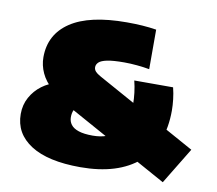

<svg xmlns="http://www.w3.org/2000/svg" viewBox="-71 -685 877 777"><g transform="rotate(10 368.0 -297.0)"><path d="M645 9 233.5 -218.5Q176.5 -249.5 143.2 -279.8Q110 -310 95.8 -341.2Q81.5 -372.5 81.5 -405.5Q81.5 -499.5 159 -551.2Q236.5 -603 390 -603Q424 -603 453.5 -601Q483 -599 511.5 -594.5V-432Q490 -436 461.2 -438.8Q432.5 -441.5 408 -441.5Q362.5 -441.5 338 -436.5Q313.5 -431.5 304 -422.5Q294.5 -413.5 294.5 -402Q294.5 -395.5 297.5 -390Q300.5 -384.5 307.2 -379.2Q314 -374 324.5 -368L736 -140.5ZM305.5 7Q172 7 101.5 -38.2Q31 -83.5 31 -163.5Q31 -201.5 48 -232.2Q65 -263 93.2 -284Q121.5 -305 156 -313L256 -243.5Q245.5 -229.5 239.2 -216.2Q233 -203 233 -186Q233 -168.5 243 -155.2Q253 -142 274.8 -134.8Q296.5 -127.5 332.5 -127.5Q397 -127.5 434.5 -164.2Q472 -201 472 -281Q472 -302.5 469 -327.8Q466 -353 460 -376.5H619.5Q625.5 -353 628.2 -328.5Q631 -304 631 -283Q631 -141.5 545.5 -67.2Q460 7 305.5 7Z"/></g></svg>

Font: Encode Sans SC Black
Style: Regular
Weight: 900
Version: Version 3.002